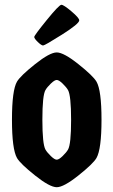

<svg xmlns="http://www.w3.org/2000/svg" viewBox="-20 -770 474 802"><path d="M264 -145Q277 -167 277 -269Q277 -371 264 -394Q257 -406 241.5 -421Q226 -436 217 -436Q208 -436 192.5 -421Q177 -406 170 -394Q157 -372 157 -270Q157 -168 170 -145Q177 -133 192.5 -118Q208 -103 217 -103Q226 -103 241.5 -118Q257 -133 264 -145ZM51 -110Q30 -147 30 -270Q30 -393 51 -429Q65 -453 126.5 -502Q188 -551 217 -551Q246 -551 307.5 -502Q369 -453 383 -429Q404 -393 404 -270Q404 -147 383 -110Q369 -86 307.5 -37Q246 12 217 12Q188 12 126.5 -37Q65 -86 51 -110ZM311 -685Q311 -671 239 -625.5Q167 -580 160 -580Q153 -580 138 -594.5Q123 -609 123 -615.5Q123 -622 175 -686Q227 -750 236.5 -750Q246 -750 278.5 -722.5Q311 -695 311 -685Z"/></svg>

Font: Germania One
Style: Regular
Weight: 400
Designer: John Vargas Beltran
Foundry: John Vargas Beltran
Version: Version 1.001